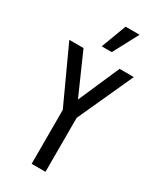

<svg xmlns="http://www.w3.org/2000/svg" viewBox="-242 -1063 951 1141"><g transform="rotate(30 233.0 -492.5)"><path d="M186 0V-370L11.5 -750H109L249 -433H218L356.5 -750H454L281 -370V0ZM197.5 -813 262 -985H358L266.5 -813Z"/></g></svg>

Font: Mohave Medium
Style: Regular
Weight: 500
Designer: Gumpita Rahayu
Foundry: Tokotype
Version: Version 2.003